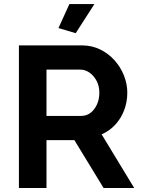

<svg xmlns="http://www.w3.org/2000/svg" viewBox="-20 -936 705 956"><path d="M74.2 0V-710H388.1Q437.4 -710 478.6 -689.8Q519.9 -669.6 550.2 -635.8Q580.6 -601.9 597.2 -559.9Q613.9 -517.8 613.9 -474.4Q613.9 -429 598.4 -387.7Q582.8 -346.5 554 -315.2Q525.3 -284 486.1 -267L648.2 0H495.7L350.4 -238.3H211.5V0ZM211.5 -358.9H385Q410.8 -358.9 430.8 -374.2Q450.9 -389.5 462.8 -415.9Q474.7 -442.2 474.7 -474.4Q474.7 -507.7 461 -533.5Q447.2 -559.3 425.7 -574.4Q404.1 -589.4 379.5 -589.4H211.5ZM357 -770.8 271.1 -796.3 325.5 -915.7H450Z"/></svg>

Font: Raleway Thin
Style: Regular
Weight: 100
Designer: Matt McInerney, Pablo Impallari, Rodrigo Fuenzalida
Foundry: Matt McInerney, Pablo Impallari, Rodrigo Fuenzalida
Version: Version 4.026